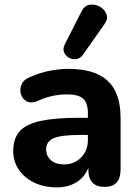

<svg xmlns="http://www.w3.org/2000/svg" viewBox="-20 -798 596 828"><path d="M337 -561Q325 -545 308.5 -543Q292 -541 277.5 -549Q263 -557 256.5 -572Q250 -587 259 -606L331 -748Q344 -774 366.5 -777.5Q389 -781 410 -769.5Q431 -758 439 -737Q447 -716 430 -693ZM225 10Q170 10 127.5 -10.5Q85 -31 61 -66.5Q37 -102 37 -147Q37 -201 65 -232Q93 -263 155.5 -276.5Q218 -290 323 -290H359V-310Q359 -354 338.5 -372.5Q318 -391 269 -391Q241 -391 209.5 -385Q178 -379 141 -362Q113 -351 94.5 -361.5Q76 -372 70 -393Q64 -414 73.5 -435Q83 -456 110 -466Q156 -486 198 -493.5Q240 -501 275 -501Q389 -501 444.5 -449.5Q500 -398 500 -290V-67Q500 8 431 8Q361 8 361 -67V-75Q346 -35 310.5 -12.5Q275 10 225 10ZM359 -216H324Q244 -216 211.5 -202Q179 -188 179 -154Q179 -126 199 -107.5Q219 -89 257 -89Q300 -89 329.5 -118.5Q359 -148 359 -194Z"/></svg>

Font: Chiron GoRound TC
Style: Bold
Weight: 700
Designer: Ryoko NISHIZUKA 西塚涼子 (kana, bopomofo & ideographs); Paul D. Hunt (Latin, Greek & Cyrillic); Sandoll Communications 산돌커뮤니
Foundry: Adobe
Version: Version 1.000;hotconv 1.1.1;makeotfexe 2.6.0